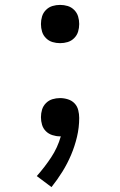

<svg xmlns="http://www.w3.org/2000/svg" viewBox="-20 -548 490 783"><path d="M190 215 130 170Q162 134 188.5 94Q215 54 228 8H224Q209 8 193.5 3Q178 -2 167 -13Q156 -24 151.5 -39Q147 -54 147 -70Q147 -86 151.5 -101Q156 -116 167.5 -127.5Q179 -139 194 -143.5Q209 -148 225 -148Q241 -148 257 -143Q273 -138 284 -126.5Q295 -115 299 -99Q303 -83 303 -67Q303 -28 294 10Q285 48 270 83.5Q255 119 234.5 152Q214 185 190 215ZM225 -372Q209 -372 194 -376.5Q179 -381 167.5 -392.5Q156 -404 151.5 -419Q147 -434 147 -450Q147 -466 151.5 -481Q156 -496 167.5 -507.5Q179 -519 194 -523.5Q209 -528 225 -528Q241 -528 256 -523.5Q271 -519 282.5 -507.5Q294 -496 298.5 -481Q303 -466 303 -450Q303 -434 298.5 -419Q294 -404 282.5 -392.5Q271 -381 256 -376.5Q241 -372 225 -372Z"/></svg>

Font: Iosevka Aile
Style: Regular
Weight: 400
Designer: Belleve Invis
Foundry: Belleve Invis
Version: Version 28.0.1; ttfautohint (v1.8.4)